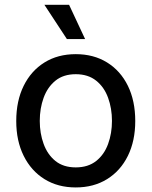

<svg xmlns="http://www.w3.org/2000/svg" viewBox="-20 -782 642 813"><path d="M300.8 11.7Q225.1 11.7 168.5 -23.4Q111.8 -58.6 80.3 -122.1Q48.8 -185.5 48.8 -269.5Q48.8 -355 80.3 -418.7Q111.8 -482.4 168.5 -517.6Q225.1 -552.7 300.8 -552.7Q376.5 -552.7 433.3 -517.6Q490.2 -482.4 521.5 -418.7Q552.7 -355 552.7 -269.5Q552.7 -185.5 521.5 -122.1Q490.2 -58.6 433.3 -23.4Q376.5 11.7 300.8 11.7ZM300.8 -73.2Q353 -73.2 387.2 -100.3Q421.4 -127.4 437.7 -172.4Q454.1 -217.3 454.1 -270Q454.1 -322.8 437.7 -367.9Q421.4 -413.1 387.2 -440.4Q353 -467.8 300.8 -467.8Q248.5 -467.8 214.8 -440.4Q181.2 -413.1 164.8 -368.2Q148.4 -323.2 148.4 -270Q148.4 -217.3 164.8 -172.4Q181.2 -127.4 214.8 -100.3Q248.5 -73.2 300.8 -73.2ZM263.2 -616.7 168 -761.7H272.5L340.3 -616.7Z"/></svg>

Font: Inter Cardless
Style: Regular
Weight: 400
Designer: Rasmus Andersson
Foundry: rsms
Version: Version 4.001;git-9221beed3